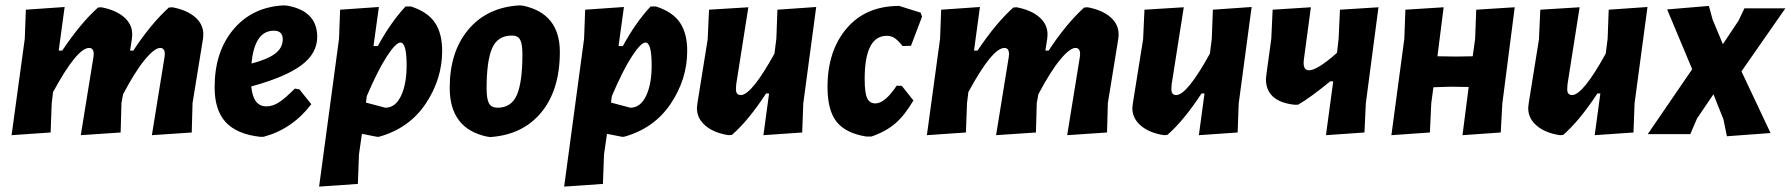

<svg xmlns="http://www.w3.org/2000/svg" viewBox="-20 -498 6650 713"><path d="M220 -472 198 -310H211Q280 -413 344 -470L356 -471Q410 -461 441 -434Q472 -407 471 -368L470 -355L463 -310H475Q540 -409 607 -470L620 -471Q674 -461 705 -434Q736 -407 735 -368L734 -355L695 -115L692 -6L544 4L591 -286L592 -297Q592 -320 575 -320Q554 -320 518 -276.5Q482 -233 437 -148L431 -115L428 -6L280 4L327 -286L328 -297Q328 -320 311 -320Q266 -320 177 -156L172 -114L168 -6L23 4L72 -354L76 -462Z M1136 -111Q1066 -19 959 10H945Q859 0 818 -44.5Q777 -89 777 -174Q777 -306 847 -389Q917 -472 1033 -478L1047 -477Q1158 -457 1158 -361Q1158 -300 1099.5 -256Q1041 -212 913 -177Q920 -103 969 -103Q992 -103 1014.5 -117Q1037 -131 1075 -169L1092 -166ZM997 -384Q925 -384 914 -262Q975 -278 1002.5 -299.5Q1030 -321 1030 -352Q1030 -384 997 -384Z M1387 -472 1367 -327H1383Q1431 -415 1486 -474H1506Q1568 -454 1595 -414Q1622 -374 1622 -309Q1622 -204 1560.5 -112.5Q1499 -21 1387 10H1380L1324 -1L1313 76L1309 185L1165 195L1239 -354L1243 -462ZM1467 -340Q1450 -340 1416.5 -288.5Q1383 -237 1342 -141L1339 -117L1411 -98Q1448 -98 1469 -141.5Q1490 -185 1490 -255Q1490 -340 1467 -340Z M1909 -478 1922 -477Q2059 -448 2059 -305Q2059 -164 1990 -80.5Q1921 3 1800 11L1787 9Q1650 -21 1650 -172Q1650 -306 1719.5 -388.5Q1789 -471 1909 -478ZM1881 -366Q1828 -366 1807.5 -319Q1787 -272 1787 -169Q1787 -130 1796 -114Q1805 -98 1828 -98Q1879 -98 1899.5 -145.5Q1920 -193 1920 -296Q1920 -335 1911.5 -350.5Q1903 -366 1881 -366Z M2297 -472 2277 -327H2293Q2341 -415 2396 -474H2416Q2478 -454 2505 -414Q2532 -374 2532 -309Q2532 -204 2470.5 -112.5Q2409 -21 2297 10H2290L2234 -1L2223 76L2219 185L2075 195L2149 -354L2153 -462ZM2377 -340Q2360 -340 2326.5 -288.5Q2293 -237 2252 -141L2249 -117L2321 -98Q2358 -98 2379 -141.5Q2400 -185 2400 -255Q2400 -340 2377 -340Z M2759 -471 2714 -185 2713 -169Q2712 -145 2731 -145Q2771 -145 2856 -299L2863 -354L2867 -462L3011 -472L2963 -114L2959 -6L2815 4L2836 -151H2825Q2758 -49 2698 3L2686 4Q2632 -4 2600 -31Q2568 -58 2568 -97L2570 -115L2608 -352L2613 -462Z M3319 -476 3399 -451 3404 -436 3363 -328 3332 -327Q3313 -350 3301 -357.5Q3289 -365 3273 -365Q3191 -365 3191 -204Q3191 -154 3200 -134Q3209 -114 3231 -114Q3266 -114 3310 -180L3329 -179L3372 -125Q3340 -70 3304.5 -39.5Q3269 -9 3216 9H3197Q3121 -3 3087 -45.5Q3053 -88 3053 -175Q3053 -309 3124 -392.5Q3195 -476 3319 -476Z M3619 -472 3597 -310H3610Q3679 -413 3743 -470L3755 -471Q3809 -461 3840 -434Q3871 -407 3870 -368L3869 -355L3862 -310H3874Q3939 -409 4006 -470L4019 -471Q4073 -461 4104 -434Q4135 -407 4134 -368L4133 -355L4094 -115L4091 -6L3943 4L3990 -286L3991 -297Q3991 -320 3974 -320Q3953 -320 3917 -276.5Q3881 -233 3836 -148L3830 -115L3827 -6L3679 4L3726 -286L3727 -297Q3727 -320 3710 -320Q3665 -320 3576 -156L3571 -114L3567 -6L3422 4L3471 -354L3475 -462Z M4376 -471 4331 -185 4330 -169Q4329 -145 4348 -145Q4388 -145 4473 -299L4480 -354L4484 -462L4628 -472L4580 -114L4576 -6L4432 4L4453 -151H4442Q4375 -49 4315 3L4303 4Q4249 -4 4217 -31Q4185 -58 4185 -97L4187 -115L4225 -352L4230 -462Z M4848 -471 4822 -277 4821 -265Q4821 -237 4841 -237Q4872 -237 4945 -302L4951 -354L4956 -462L5099 -471L5052 -114L5047 -6L4904 4L4931 -196H4920Q4847 -136 4800 -109H4787Q4681 -121 4681 -205L4683 -223L4701 -354L4706 -462Z M5341 -471 5318 -289 5388 -288 5449 -289 5458 -354 5462 -462 5605 -471 5559 -114 5553 -6 5411 4 5434 -175 5367 -176 5303 -174 5295 -114 5290 -6 5147 4 5195 -354 5199 -462Z M5846 -471 5801 -185 5800 -169Q5799 -145 5818 -145Q5858 -145 5943 -299L5950 -354L5954 -462L6098 -472L6050 -114L6046 -6L5902 4L5923 -151H5912Q5845 -49 5785 3L5773 4Q5719 -4 5687 -31Q5655 -58 5655 -97L5657 -115L5695 -352L5700 -462Z M6447 -233 6555 -4 6393 8 6380 -55 6343 -148 6282 -58 6257 0H6099L6264 -241L6171 -463L6326 -476L6340 -425L6378 -334L6436 -421L6458 -467H6610Z"/></svg>

Font: Alegreya Sans SC ExtraBold
Style: Italic
Weight: 800
Italic angle: -7°
Designer: Juan Pablo del Peral
Foundry: Huerta Tipografica
Version: Version 2.007